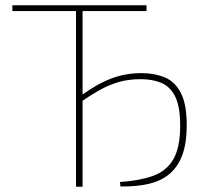

<svg xmlns="http://www.w3.org/2000/svg" viewBox="-20 -710 788 730"><path d="M438 -1 436 -18Q510 -23 561 -41Q612 -59 638.5 -103.5Q665 -148 665 -232Q665 -306 645.5 -344Q626 -382 592 -395.5Q558 -409 515 -409Q468 -409 429.5 -397.5Q391 -386 356 -366Q321 -346 282 -319V-342Q324 -373 362 -393Q400 -413 438 -422.5Q476 -432 518 -432Q567 -432 606 -416Q645 -400 667.5 -357Q690 -314 690 -233Q690 -168 674 -123Q658 -78 626.5 -50.5Q595 -23 547.5 -11.5Q500 0 438 -1ZM269 0V-690H294V0ZM27 -668V-690H537V-668Z"/></svg>

Font: Exo 2 Thin
Style: Regular
Weight: 250
Designer: Natanael Gama
Foundry: Natanael Gama
Version: Version 2.010